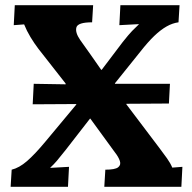

<svg xmlns="http://www.w3.org/2000/svg" viewBox="-20 -720 740 740"><path d="M21 0 25 -66Q54 -73 84 -99Q114 -125 154 -173L274 -317V-319L106 -318L110 -397L233 -395V-398Q207 -432 180.5 -465Q154 -498 128 -532Q112 -553 97.5 -577Q83 -601 73 -626L33 -623L37 -700H339L335 -634Q280 -634 274.5 -614.5Q269 -595 289 -566Q309 -538 329.5 -509Q350 -480 370 -451H372L453 -558Q476 -587 489 -600.5Q502 -614 515 -626V-627L440 -623L444 -700H672L668 -634Q645 -631 622 -618Q599 -605 574.5 -581.5Q550 -558 521 -521L423 -399V-397H635L631 -321L467 -320V-318L594 -150Q610 -129 623.5 -110Q637 -91 644 -74L683 -77L679 0H382L386 -66Q423 -66 435 -75Q447 -84 442 -99.5Q437 -115 422 -134Q399 -166 375 -198.5Q351 -231 328 -263H327Q304 -233 280 -202.5Q256 -172 233 -142Q211 -114 199 -100Q187 -86 174 -74V-73L246 -77L242 0Z"/></svg>

Font: Lora
Style: Bold Italic
Weight: 700
Italic angle: -3°
Designer: Olga Karpushina, Alexei Vanyashin (Cyrillic)
Foundry: Cyreal
Version: Version 3.004